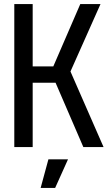

<svg xmlns="http://www.w3.org/2000/svg" viewBox="-20 -720 535 940"><path d="M50 0V-700H140V-395H241L373 -700H472L325 -370L487 0H388L252 -315H140V0ZM179 200 217 60H313L250 200Z"/></svg>

Font: Tektur SemiCondensed
Style: Regular
Weight: 400
Width: 4
Designer: Adam Jagosz
Foundry: Adam Jagosz
Version: Version 1.005;gftools[0.9.30]